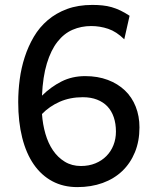

<svg xmlns="http://www.w3.org/2000/svg" viewBox="-20 -745 626 777"><path d="M314.9 -351.6Q263.7 -351.6 221.9 -333.3Q180.2 -314.9 149.9 -283.7Q152.8 -241.7 163.8 -203.6Q174.8 -165.5 194.3 -136.7Q213.9 -107.9 242.2 -90.6Q270.5 -73.2 307.6 -73.2Q339.8 -73.2 366 -84Q392.1 -94.7 410.6 -113.5Q429.2 -132.3 439.2 -157.7Q449.2 -183.1 449.2 -212.4Q449.2 -244.6 440.4 -270.5Q431.6 -296.4 414.8 -314.2Q397.9 -332 372.8 -341.8Q347.7 -351.6 314.9 -351.6ZM482.9 -585.9Q451.2 -617.2 417.7 -628.4Q384.3 -639.6 349.1 -639.6Q308.6 -639.6 273.7 -624.5Q238.8 -609.4 212.4 -575.7Q186 -542 169.7 -488.3Q153.3 -434.6 149.9 -357.9Q186 -393.6 229 -415.3Q272 -437 324.7 -437Q375.5 -437 416.3 -421.6Q457 -406.2 485.6 -378.9Q514.2 -351.6 529.3 -313.2Q544.4 -274.9 544.4 -229.5Q544.4 -173.8 526.1 -129.2Q507.8 -84.5 474.9 -53Q441.9 -21.5 395.5 -4.6Q349.1 12.2 293 12.2Q236.3 12.2 191.9 -11.5Q147.5 -35.2 116.7 -79.6Q85.9 -124 69.8 -188Q53.7 -252 53.7 -332Q53.7 -377 59.8 -423.6Q65.9 -470.2 80.1 -513.9Q94.2 -557.6 116.9 -596.2Q139.6 -634.8 173.1 -663.3Q206.5 -691.9 251.2 -708.5Q295.9 -725.1 354 -725.1Q375.5 -725.1 394.5 -723.1Q413.6 -721.2 431.6 -716.1Q449.7 -710.9 467.5 -702.4Q485.4 -693.8 504.4 -681.2Z"/></svg>

Font: Andika New Basic
Style: Regular
Weight: 400
Designer: Victor Gaultney, Annie Olsen, Julie Remington, Don Collingsworth, Eric Hays
Foundry: SIL International
Version: Version 5.500; ttfautohint (v1.8.3)